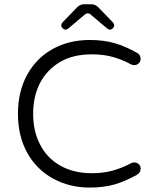

<svg xmlns="http://www.w3.org/2000/svg" viewBox="-20 -867 719 888"><path d="M613.3 -59.1Q630.4 -67.9 630.4 -86.9Q630.4 -93.8 628.4 -98.4Q626.5 -103 622.1 -107.4Q613.8 -115.7 600.6 -115.7Q592.8 -115.7 587.9 -112.8Q542 -88.9 500 -77.6Q457.5 -65.9 404.3 -65.9Q320.3 -65.9 258.8 -101.1Q196.3 -136.2 164.6 -200.2Q133.3 -260.3 133.3 -340.8Q133.3 -421.4 165 -482.9Q197.3 -544.4 257.3 -580.1Q317.4 -615.7 404.3 -615.7Q457.5 -615.7 499.8 -604.2Q542 -592.8 587.9 -568.4Q592.8 -565.9 600.6 -565.9Q613.8 -565.9 622.1 -574.7Q630.4 -583 630.4 -593.8Q630.4 -614.7 613.3 -622.6Q559.6 -653.3 509 -667.7Q458.5 -682.1 395.5 -682.1Q299.3 -682.1 224.1 -640.6Q148.9 -599.1 106.4 -522.5Q63 -444.3 63 -341.1Q63 -237.8 106 -160.2Q148.9 -83 225.6 -41Q301.3 0.5 395.5 0.5Q458.5 0.5 508.8 -13.7Q559.6 -28.3 613.3 -58.6ZM294.9 -734.4 371.1 -798.8Q377.9 -805.2 385.7 -805.2Q395 -805.2 400.9 -798.3L476.6 -734.4Q481.4 -730 488.3 -730Q493.2 -730 496.3 -731.9Q499.5 -733.9 502 -736.3Q508.3 -742.7 508.3 -749.3Q508.3 -755.9 502.9 -762.7Q435.5 -832 435.5 -832.5Q420.4 -847.2 404.3 -847.2H367.2Q350.1 -847.2 334.5 -831.1L268.6 -762.7Q263.2 -755.9 263.2 -749Q263.2 -742.7 269.5 -736.3Q275.9 -730 283 -730Q290 -730 294.9 -734.4Z"/></svg>

Font: YuPearl-ExtraLight
Style: ExtraLight
Weight: 200
Designer: Max Yao
Foundry: Max-Everyday
Version: Version 1.011; ttfautohint (v1.8.3)